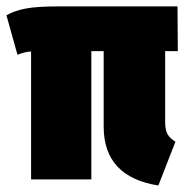

<svg xmlns="http://www.w3.org/2000/svg" viewBox="-35 -554 579 593"><path d="M475.1 -176.8Q475.1 -153.3 482.2 -140.1Q489.3 -127 506.8 -116.2L454.1 19Q285.2 -7.8 285.2 -163.1V-396H247.1V0H61V-395Q41 -394 19 -384.8L-15.1 -506.8Q10.7 -521.5 45.4 -527.8Q80.1 -534.2 145 -534.2H513.2L514.2 -396H475.1Z"/></svg>

Font: Fira Sans Compressed Heavy
Style: Regular
Weight: 900
Width: 1
Designer: Carrois Corporate & Edenspiekermann AG
Foundry: Carrois Corporate GbR & Edenspiekermann AG
Version: Version 4.203;PS 004.203;hotconv 1.0.88;makeotf.lib2.5.64775